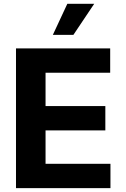

<svg xmlns="http://www.w3.org/2000/svg" viewBox="-20 -979 653 999"><path d="M63.2 -727.3H553.3V-600.5H217V-427.2H528.1V-300.4H217V-126.8H554.7V0H63.2ZM255 -797.6 330.3 -959.2H470.2L361.9 -797.6Z"/></svg>

Font: Cannonade
Style: Bold
Weight: 700
Designer: Rasmus Andersson
Foundry: rsms
Version: Version 3.012;git-f93a4a705